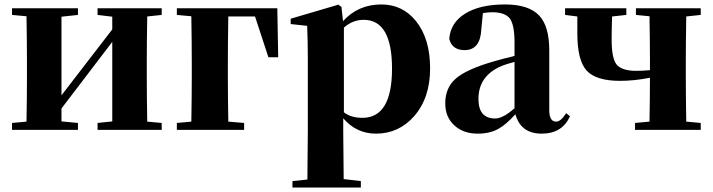

<svg xmlns="http://www.w3.org/2000/svg" viewBox="-20 -583 3201 862"><path d="M641 -509Q639 -393 639 -308V-238Q639 -153 641 -37L706 -31V0H418V-31L484 -38V-395L256 -96V-38L330 -31V0H34V-31L99 -37Q101 -153 101 -238V-308Q101 -392 99 -510L34 -516V-546H330V-516L256 -508V-155L484 -451V-508L418 -516V-546H706V-516Z M1005 -509Q1003 -391 1003 -299V-238Q1003 -153 1005 -37L1076 -31V0H774V-31L839 -37Q841 -153 841 -238V-299Q841 -392 839 -510L774 -516V-546H1225L1229 -326H1185L1125 -509Z M1524 -79Q1555 -54 1607 -54Q1740 -54 1740 -275Q1740 -494 1613 -494Q1563 -494 1524 -459ZM1520 -488Q1588 -563 1692 -563Q1787 -563 1847 -489Q1911 -410 1911 -276Q1911 -143 1839 -61Q1770 17 1668 17Q1580 17 1521 -52V7Q1521 65 1523 221L1600 230V259H1293V230L1360 223Q1362 65 1362 7V-320Q1362 -395 1359 -467L1285 -475V-499L1499 -562L1513 -552Z M2290 -305Q2252 -295 2235 -288Q2128 -244 2128 -139Q2128 -51 2203 -51Q2238 -51 2290 -97ZM2092 -510 2076 -504ZM2539 -61Q2504 17 2412 17Q2318 17 2294 -70Q2251 -23 2220 -6Q2181 17 2125 17Q2060 17 2020 -20Q1979 -57 1979 -119Q1979 -188 2025 -229Q2072 -271 2192 -306Q2211 -311 2238 -319L2264 -325L2290 -332V-393Q2290 -471 2269 -500Q2247 -528 2190 -528Q2168 -528 2148 -524L2141 -453Q2137 -358 2066 -358Q2009 -358 1997 -409Q2003 -481 2067 -521Q2133 -563 2247 -563Q2353 -563 2400 -514Q2446 -466 2446 -357V-88Q2446 -37 2477 -37Q2498 -37 2522 -75Z M3061 -509Q3059 -393 3059 -308V-238Q3059 -153 3061 -37L3126 -31V0H2831V-31L2896 -37Q2898 -149 2898 -234Q2828 -220 2764 -220Q2655 -220 2613 -267Q2572 -313 2572 -433V-509L2517 -516V-546H2792V-516L2728 -509Q2726 -447 2726 -406Q2726 -323 2747 -295Q2770 -265 2836 -265Q2867 -265 2898 -268V-308Q2898 -392 2896 -510L2835 -516V-546H3126V-516Z"/></svg>

Font: Source Han Serif SC Heavy
Style: Regular
Weight: 900
Designer: Ryoko NISHIZUKA  (kana & ideographs); Frank Grießhammer (Latin, Greek & Cyrillic); Wenlong ZHANG  (bopomofo); Sandoll Co
Foundry: Adobe Systems Incorporated
Version: Version 1.001 October 20, 2017